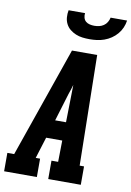

<svg xmlns="http://www.w3.org/2000/svg" viewBox="-117 -1017 738 1080"><g transform="rotate(10 252.0 -477.5)"><path d="M-15 0V-105H24L243 -735H387L398 -105H423V0H237V-105H275L277 -227H185L147 -105H172V0ZM280 -332 283 -490Q283 -504 283.5 -518Q284 -532 284 -546Q280 -532 275.5 -518Q271 -504 266 -490L218 -332ZM329 -815Q308 -815 288 -817.5Q268 -820 250 -827.5Q232 -835 217 -847Q202 -859 193 -876.5Q184 -894 182.5 -914.5Q181 -935 185 -955H279Q277 -942 280.5 -929Q284 -916 293.5 -908Q303 -900 316 -897Q329 -894 342 -894Q356 -894 369.5 -897Q383 -900 395 -908Q407 -916 414.5 -928.5Q422 -941 425 -955H519Q516 -934 507.5 -914Q499 -894 484.5 -877Q470 -860 451.5 -847.5Q433 -835 412 -827.5Q391 -820 370 -817.5Q349 -815 329 -815Z"/></g></svg>

Font: Iosevka Slab Extrabold
Style: Italic
Weight: 800
Italic angle: -9°
Monospace: yes
Designer: Belleve Invis
Foundry: Belleve Invis
Version: Version 11.1.0; ttfautohint (v1.8.3)